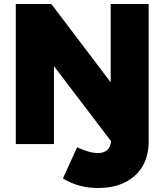

<svg xmlns="http://www.w3.org/2000/svg" viewBox="-20 -721 823 961"><path d="M724 -701V0Q719 104 651 162Q583 220 470 220Q372 220 295 172L366 16Q427 45 470 45Q530 45 536 -14L250 -390V0H59V-701H237L534 -309V-701Z"/></svg>

Font: Montserrat Extra Bold
Style: Regular
Weight: 800
Designer: Julieta Ulanovsky
Foundry: Julieta Ulanovsky
Version: Version 3.001;PS 003.001;hotconv 1.0.70;makeotf.lib2.5.58329